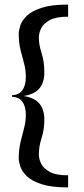

<svg xmlns="http://www.w3.org/2000/svg" viewBox="-20 -685 367 840"><path d="M278 135Q206 135 162.5 121Q119 107 97.5 86Q76 65 69 43.5Q62 22 62 7Q62 -30 69.5 -62Q77 -94 85 -123.5Q93 -153 93 -182Q93 -220 77.5 -240.5Q62 -261 33 -261V-269Q62 -269 77.5 -290Q93 -311 93 -348Q93 -380 85 -408.5Q77 -437 69.5 -467.5Q62 -498 62 -537Q62 -552 69 -573.5Q76 -595 97.5 -616Q119 -637 162.5 -651Q206 -665 278 -665V-612Q225 -612 197.5 -597Q170 -582 160 -561Q150 -540 150 -521Q150 -489 162 -452.5Q174 -416 174 -368Q174 -326 153.5 -299.5Q133 -273 83 -265Q133 -257 153.5 -230.5Q174 -204 174 -162Q174 -118 162 -81.5Q150 -45 150 -9Q150 10 160 31Q170 52 197.5 67Q225 82 278 82Z"/></svg>

Font: Smooch Sans SemiBold
Style: Bold
Weight: 600
Designer: Robert E. Leuschke
Foundry: Robert E. Leuschke
Version: Version 1.010; ttfautohint (v1.8.3)